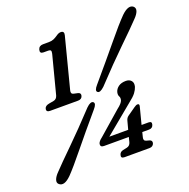

<svg xmlns="http://www.w3.org/2000/svg" viewBox="-130 -841 968 985"><g transform="rotate(-20 354.0 -348.0)"><path d="M185.5 -648Q164.5 -648 170 -668.5Q175.5 -688 197.5 -688H229Q245 -688 256 -692.8Q267 -697.5 280 -706.5Q292.5 -715.5 303.5 -715.5Q324 -715.5 318.5 -693.5L247.5 -418Q242.5 -399.5 258 -396L281 -391Q296.5 -387 292.5 -371.5Q287.5 -354.5 267.5 -354.5H115Q93 -354.5 97.5 -373Q101 -387.5 123.5 -391.5L148.5 -396Q165.5 -399 171 -418L225 -626Q228 -639 224.8 -643.5Q221.5 -648 211.5 -648ZM470 -171Q473.5 -185.5 484.5 -193.5L528 -224Q539.5 -232.5 547.5 -232.5Q558.5 -232.5 555 -219L531 -126H569Q588 -126 583.5 -109.5Q579 -90.5 559 -90.5H522L515.5 -64.5Q510.5 -46 526 -42L542.5 -37.5Q557 -33 554 -18.5Q548.5 -0.5 528.5 -0.5H392.5Q371.5 -0.5 377 -18.5Q381 -34 398.5 -37.5L419.5 -42Q437 -45.5 442 -64.5L448.5 -90.5H313Q291.5 -90.5 296 -110.5Q297.5 -115.5 302.5 -121.8Q307.5 -128 318 -136L443.5 -245.5Q470.5 -266 475 -281Q478.5 -294.5 473.2 -303.2Q468 -312 471.5 -327Q476 -343.5 491.5 -354.8Q507 -366 532 -366Q551 -366 561.2 -354.2Q571.5 -342.5 566 -321.5Q561.5 -307 550 -291.5Q538.5 -276 508 -252.5L355 -126H458ZM413.5 -377Q387.5 -352.5 376 -363Q364.5 -372.5 387.5 -398.5Q474.5 -500.5 536.8 -576.2Q599 -652 635.5 -689Q677 -729 700.5 -709.5Q711.5 -699.5 706 -683.5Q700.5 -667.5 682 -649Q647.5 -612.5 576.2 -543.5Q505 -474.5 413.5 -377ZM301 -305.5Q326 -330 339 -320Q350.5 -309.5 327.5 -283.5Q246.5 -188.5 186.5 -114.5Q126.5 -40.5 93.5 -6.5Q52.5 34 28.5 13.5Q17.5 4.5 23 -11.8Q28.5 -28 47 -46.5Q79 -80.5 147.8 -147.8Q216.5 -215 301 -305.5Z"/></g></svg>

Font: Fraunces 144pt SuperSoft
Style: Italic
Weight: 400
Italic angle: -16°
Version: Version 1.000;[b76b70a41]